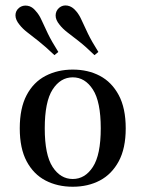

<svg xmlns="http://www.w3.org/2000/svg" viewBox="-20 -688 544 719"><path d="M252.4 11.3Q195.2 11.3 150.4 -12.1Q105.6 -35.5 79.8 -83.9Q54 -132.3 54 -207.3Q54 -283.1 79.8 -331.9Q105.6 -380.6 150.8 -404Q196 -427.4 252.4 -427.4Q309.7 -427.4 354 -404Q398.4 -380.6 424.6 -331.9Q450.8 -283.1 450.8 -207.3Q450.8 -132.3 424.6 -83.9Q398.4 -35.5 354 -12.1Q309.7 11.3 252.4 11.3ZM252.4 -17.7Q298.4 -17.7 327.8 -62.9Q357.3 -108.1 357.3 -207.3Q357.3 -307.3 327.8 -352.8Q298.4 -398.4 252.4 -398.4Q206.5 -398.4 177 -352.8Q147.6 -307.3 147.6 -207.3Q147.6 -108.1 177 -62.9Q206.5 -17.7 252.4 -17.7ZM183.9 -481.5Q150 -513.7 125 -533.5Q100 -553.2 82.3 -566.9Q64.5 -580.6 53.2 -595.2Q37.9 -613.7 37.9 -630.6Q37.9 -647.6 51.6 -658.9Q65.3 -669.4 83.1 -666.5Q100.8 -663.7 114.5 -646Q126.6 -633.1 135.9 -612.1Q145.2 -591.1 159.3 -562.1Q173.4 -533.1 198.4 -493.5ZM333.9 -481.5Q300.8 -513.7 275.4 -533.5Q250 -553.2 232.3 -566.9Q214.5 -580.6 203.2 -595.2Q187.9 -613.7 188.3 -630.6Q188.7 -647.6 201.6 -658.9Q215.3 -670.2 233.1 -666.9Q250.8 -663.7 265.3 -646Q276.6 -633.1 285.9 -612.1Q295.2 -591.1 309.3 -562.1Q323.4 -533.1 348.4 -493.5Z"/></svg>

Font: Playfair 5pt SemiExpanded Light Medium
Style: Regular
Weight: 500
Version: Version 2.203